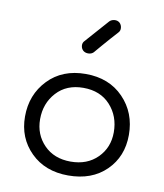

<svg xmlns="http://www.w3.org/2000/svg" viewBox="-76 -703 664 777"><g transform="rotate(10 256.0 -314.0)"><path d="M256 12Q161 12 102 -46.5Q43 -105 43 -193Q43 -283 101.5 -344Q160 -405 256 -405Q352 -405 411 -344Q470 -283 470 -192Q470 -103 411.5 -45.5Q353 12 256 12ZM408 -192Q408 -258 367 -303Q326 -348 256 -348Q187 -348 146 -303Q105 -258 105 -193Q105 -130 146.5 -87.5Q188 -45 256 -45Q324 -45 366 -87Q408 -129 408 -192ZM230 -495Q221 -503 220 -515Q219 -527 227 -535Q297 -614 312 -631Q320 -639 332.5 -640Q345 -641 354 -633Q362 -625 363 -613Q364 -601 356 -593Q343 -579 329 -563Q315 -547 298 -527.5Q281 -508 272 -497Q264 -489 251.5 -488.5Q239 -488 230 -495Z"/></g></svg>

Font: Hoogli Medium
Style: Regular
Weight: 500
Designer: Anand Singh Naorem
Foundry: Brand New Type
Version: Version 1.00 b007